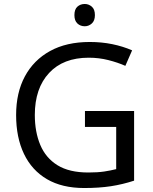

<svg xmlns="http://www.w3.org/2000/svg" viewBox="-20 -935 768 965"><path d="M407 -377H654V-27Q596 -8 537 1Q478 10 403 10Q292 10 216 -34.5Q140 -79 100.5 -161.5Q61 -244 61 -357Q61 -469 105 -551Q149 -633 231.5 -678.5Q314 -724 431 -724Q491 -724 544.5 -713Q598 -702 644 -682L610 -604Q572 -621 524.5 -633Q477 -645 426 -645Q298 -645 226.5 -568Q155 -491 155 -357Q155 -272 182.5 -206.5Q210 -141 269 -104.5Q328 -68 424 -68Q471 -68 504 -73Q537 -78 564 -85V-297H407ZM406 -915Q426 -915 441.5 -901.5Q457 -888 457 -859Q457 -831 441.5 -817Q426 -803 406 -803Q384 -803 369 -817Q354 -831 354 -859Q354 -888 369 -901.5Q384 -915 406 -915Z"/></svg>

Font: Noto Sans Ugaritic
Style: Regular
Weight: 400
Designer: Monotype Design Team
Foundry: Monotype Imaging Inc.
Version: Version 2.001; ttfautohint (v1.8.4.7-5d5b)